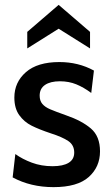

<svg xmlns="http://www.w3.org/2000/svg" viewBox="-20 -759 458 789"><path d="M32 -30 43 -126Q72 -105 111 -90.5Q150 -76 196 -76Q239 -76 262 -90Q285 -104 285 -132Q285 -163 260.5 -179.5Q236 -196 189 -211Q141 -227 110 -242.5Q79 -258 59 -286Q39 -314 39 -358Q39 -421 86.5 -462.5Q134 -504 224 -504Q302 -504 366 -469L355 -377Q324 -400 293.5 -412.5Q263 -425 226 -425Q187 -425 165 -410Q143 -395 143 -366Q143 -345 154 -332Q165 -319 186 -310Q207 -301 252 -285Q316 -263 353.5 -231Q391 -199 391 -137Q391 -73 344.5 -31.5Q298 10 200 10Q106 10 32 -30ZM92 -628 221 -739 350 -628V-560L221 -641L92 -560Z"/></svg>

Font: Cabin Medium
Style: Regular
Weight: 500
Designer: Pablo Impallari
Foundry: Pablo Impallari. http://www.impallari.com Igino Marini. http://www.ikern.com
Version: Version 2.001